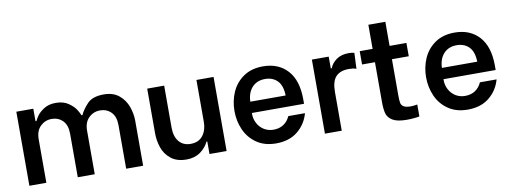

<svg xmlns="http://www.w3.org/2000/svg" viewBox="-58 -1019 3589 1348"><g transform="rotate(-10 1736.0 -345.0)"><path d="M63 -528H184V-439H191Q196 -452 212 -475Q228 -498 262 -519.5Q296 -541 346 -541Q400 -541 436 -516Q472 -491 488.5 -464Q505 -437 509 -424H516Q532 -460 569.5 -500.5Q607 -541 688 -541Q755 -541 796.5 -506.5Q838 -472 856 -421.5Q874 -371 874 -322V0H753V-310Q753 -372 721.5 -403.5Q690 -435 643 -435Q596 -435 562.5 -402.5Q529 -370 529 -310V0H408V-310Q408 -372 376.5 -403.5Q345 -435 298 -435Q251 -435 217.5 -402.5Q184 -370 184 -310V0H63Z M996 -528H1117V-229Q1117 -165 1147 -129Q1177 -93 1230 -93Q1287 -93 1317 -131.5Q1347 -170 1347 -229V-528H1469V0H1347V-89H1341Q1322 -48 1281.5 -19Q1241 10 1183 10Q1114 10 1072 -23.5Q1030 -57 1013 -107Q996 -157 996 -210Z M1572 -266Q1572 -338 1599.5 -400.5Q1627 -463 1683.5 -502Q1740 -541 1823 -541Q1933 -541 1997.5 -470Q2062 -399 2062 -265V-232H1690V-224Q1690 -189 1706.5 -158Q1723 -127 1752.5 -108.5Q1782 -90 1820 -90Q1863 -90 1893 -110.5Q1923 -131 1938 -166H2057Q2036 -90 1976 -41Q1916 8 1822 8Q1740 8 1683.5 -31Q1627 -70 1599.5 -132.5Q1572 -195 1572 -266ZM1693 -312H1945Q1943 -384 1909.5 -417.5Q1876 -451 1822 -451Q1764 -451 1729.5 -413.5Q1695 -376 1693 -312Z M2170 -528H2290V-444H2297Q2310 -479 2344.5 -503.5Q2379 -528 2433 -528Q2452 -528 2472 -523L2467 -410Q2452 -415 2441 -416.5Q2430 -418 2413 -418Q2352 -418 2321 -385Q2290 -352 2290 -275V0H2170Z M2511 -528H2603V-700H2724V-528H2844V-433H2724V-174Q2724 -138 2727.5 -121Q2731 -104 2747 -94Q2763 -84 2798 -84Q2816 -84 2844 -89V-4Q2838 -2 2810 1Q2782 4 2755 4Q2686 4 2653 -16Q2620 -36 2611.5 -67Q2603 -98 2603 -148V-433H2511Z M2938 -266Q2938 -338 2965.5 -400.5Q2993 -463 3049.5 -502Q3106 -541 3189 -541Q3299 -541 3363.5 -470Q3428 -399 3428 -265V-232H3056V-224Q3056 -189 3072.5 -158Q3089 -127 3118.5 -108.5Q3148 -90 3186 -90Q3229 -90 3259 -110.5Q3289 -131 3304 -166H3423Q3402 -90 3342 -41Q3282 8 3188 8Q3106 8 3049.5 -31Q2993 -70 2965.5 -132.5Q2938 -195 2938 -266ZM3059 -312H3311Q3309 -384 3275.5 -417.5Q3242 -451 3188 -451Q3130 -451 3095.5 -413.5Q3061 -376 3059 -312Z"/></g></svg>

Font: Lopes Sans SemiBold
Style: Regular
Weight: 600
Designer: Gabriel Lam, Diego Maldonado
Foundry: TypeRant, Foresti Design
Version: Version 4.000